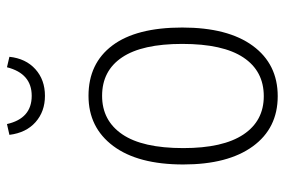

<svg xmlns="http://www.w3.org/2000/svg" viewBox="-153 -653 817 551"><g transform="rotate(-90 255.5 -377.5)"><path d="M452 -263Q452 -132 399.5 -60.5Q347 11 255 11Q163 11 111 -60.5Q59 -132 59 -260Q59 -390 112 -461Q165 -532 256 -532Q349 -532 400.5 -463.5Q452 -395 452 -263ZM106 -260Q106 -146 145 -87.5Q184 -29 255 -29Q327 -29 366 -87.5Q405 -146 405 -263Q405 -378 366.5 -435.5Q328 -493 256 -493Q185 -493 145.5 -435Q106 -377 106 -260ZM144 -759 175 -766Q191 -695 256 -695Q320 -695 338 -766L368 -759Q363 -712 332.5 -684.5Q302 -657 256 -657Q211 -657 180.5 -684Q150 -711 144 -759Z"/></g></svg>

Font: Fira Sans Condensed ExtraLight
Style: Regular
Weight: 275
Width: 3
Designer: Carrois Corporate & Edenspiekermann AG
Foundry: Carrois Corporate GbR & Edenspiekermann AG
Version: Version 4.203